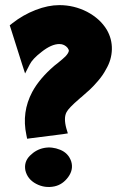

<svg xmlns="http://www.w3.org/2000/svg" viewBox="-20 -749 477 750"><path d="M397 -633Q418 -597 417 -556Q416 -515 394 -478Q382 -455 363 -433Q344 -411 331.5 -399.5Q319 -388 296 -368Q295 -368 290 -363Q248 -327 240 -311Q228 -289 239 -248L245 -228L226 -225L100 -209L86 -207L83 -222Q64 -311 106 -390Q134 -442 192 -492Q196 -495 206 -503Q227 -520 236 -529Q248 -542 249 -551Q249 -555 245 -560V-561Q232 -577 212 -577Q181 -577 142 -546Q107 -519 96 -497L78 -462L66 -499L22 -638L18 -650L28 -658Q70 -691 119 -710Q168 -729 212 -729Q269 -729 320 -703Q371 -676 397 -633ZM79 -84Q73 -117 97 -141Q121 -165 152 -171Q183 -177 215 -164Q247 -151 258 -119Q268 -87 246.5 -57.5Q225 -28 193 -21Q155 -13 121 -31Q87 -49 79 -84Z"/></svg>

Font: LONDON PRESLEY
Style: Regular
Weight: 400
Version: Version 001.000